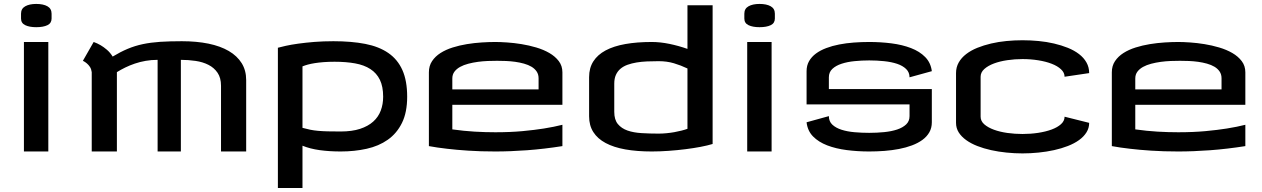

<svg xmlns="http://www.w3.org/2000/svg" viewBox="-20 -770 6415 976"><path d="M225.6 0H101.6V-556.6H225.6ZM164.1 -750Q200.2 -750 221.2 -738Q242.2 -726.1 242.2 -700.2V-675.8Q242.2 -652.3 221.2 -642.1Q200.2 -631.8 164.1 -631.8Q129.4 -631.8 108.2 -642.1Q86.9 -652.3 86.9 -675.8V-700.2Q86.9 -726.1 108.2 -738Q129.4 -750 164.1 -750Z M904.3 -560.5Q979.5 -560.5 1040 -548.1Q1100.6 -535.6 1143.1 -510.7Q1185.5 -485.8 1208.5 -449Q1231.4 -412.1 1231.4 -363.3V0H1103.5V-334Q1103.5 -374.5 1085.9 -400.1Q1068.4 -425.8 1039.6 -440.4Q1010.7 -455.1 974.1 -460.4Q937.5 -465.8 899.4 -465.8V0H781.2V-465.8Q749.5 -465.8 720.5 -460.7Q691.4 -455.6 665.5 -446.8Q639.6 -438 616.7 -426.8Q593.8 -415.5 574.2 -403.3V0H446.3V-403.3Q444.3 -418.9 437.3 -429.7Q430.2 -440.4 421.9 -447.3Q412.6 -455.6 401.4 -460.9L456.1 -556.6Q474.1 -550.3 491.7 -540Q506.8 -531.2 523.4 -517.1Q540 -502.9 552.7 -482.4Q592.3 -506.3 628.9 -521.7Q665.5 -537.1 706.1 -545.7Q746.6 -554.2 794.4 -557.4Q842.3 -560.5 904.3 -560.5Z M1392.6 -527.3Q1406.2 -531.2 1432.9 -537.1Q1459.5 -543 1496.1 -548.1Q1532.7 -553.2 1577.9 -556.9Q1623 -560.5 1674.8 -560.5Q1766.6 -560.5 1836.7 -546.9Q1906.7 -533.2 1954.1 -500.5Q2001.5 -467.8 2025.6 -413.6Q2049.8 -359.4 2049.8 -278.3Q2049.8 -198.7 2023.4 -145.3Q1997.1 -91.8 1951.2 -59.6Q1905.3 -27.3 1843.8 -13.7Q1782.2 0 1711.9 0Q1654.3 0 1605 -6.8Q1555.7 -13.7 1517.6 -29.3V185.5H1392.6ZM1680.7 -456.1Q1648.9 -456.1 1624.3 -454.1Q1599.6 -452.1 1579.8 -449Q1560.1 -445.8 1544.9 -441.7Q1529.8 -437.5 1517.6 -432.6V-120.1Q1538.6 -114.3 1556.9 -110.6Q1575.2 -106.9 1596.4 -105Q1617.7 -103 1645.3 -102.3Q1672.9 -101.6 1711.9 -101.6Q1769.5 -101.6 1810.3 -115Q1851.1 -128.4 1877.2 -151.9Q1903.3 -175.3 1915.5 -207.8Q1927.7 -240.2 1927.7 -278.3Q1927.7 -330.1 1911.1 -364.3Q1894.5 -398.4 1862.8 -418.9Q1831.1 -439.5 1785.2 -447.8Q1739.3 -456.1 1680.7 -456.1Z M2498 -556.6Q2522.9 -556.6 2558.1 -554.2Q2593.3 -551.8 2631.1 -545.7Q2668.9 -539.6 2706.1 -528.6Q2743.2 -517.6 2772.7 -500.5Q2802.2 -483.4 2820.6 -459.2Q2838.9 -435.1 2838.9 -402.3V-237.3H2279.3V-112.3Q2338.4 -104 2393.1 -100.8Q2447.8 -97.7 2498 -97.7Q2574.7 -97.7 2637 -103.5Q2699.2 -109.4 2744.6 -116.7Q2796.9 -125 2838.9 -135.7V-27.3Q2746.1 -12.7 2659.9 -6.3Q2573.7 0 2498 0Q2421.9 0 2359.9 -4.2Q2297.9 -8.3 2253.4 -13.7Q2201.7 -19.5 2160.2 -27.3V-402.3Q2160.2 -435.1 2176.3 -459.2Q2192.4 -483.4 2219.2 -500.5Q2246.1 -517.6 2281 -528.6Q2315.9 -539.6 2353.5 -545.7Q2391.1 -551.8 2428.5 -554.2Q2465.8 -556.6 2498 -556.6ZM2279.3 -315.4H2717.8V-372.1Q2717.8 -392.1 2708 -406.5Q2698.2 -420.9 2681.9 -430.7Q2665.5 -440.4 2643.8 -446.5Q2622.1 -452.6 2598.6 -455.8Q2575.2 -459 2551.5 -460Q2527.8 -460.9 2506.8 -460.9Q2484.9 -460.9 2459.7 -460Q2434.6 -459 2409.2 -455.6Q2383.8 -452.1 2360.4 -446Q2336.9 -439.9 2318.8 -429.9Q2300.8 -419.9 2290 -405.5Q2279.3 -391.1 2279.3 -371.1Z M3293 -556.6Q3335.9 -556.6 3383.1 -546.9Q3430.2 -537.1 3474.6 -521.5V-743.2H3602.5V-38.1Q3576.7 -30.3 3540.8 -23.4Q3504.9 -16.6 3463.9 -11.5Q3422.9 -6.3 3378.7 -3.2Q3334.5 0 3293 0Q3217.8 0 3158.7 -10.5Q3099.6 -21 3058.6 -43Q3017.6 -64.9 2996.1 -98.6Q2974.6 -132.3 2974.6 -178.7V-377.9Q2974.6 -424.3 2996.1 -458Q3017.6 -491.7 3058.6 -513.7Q3099.6 -535.6 3158.7 -546.1Q3217.8 -556.6 3293 -556.6ZM3328.1 -90.8Q3347.7 -90.8 3367.9 -92.8Q3388.2 -94.7 3407.5 -98.1Q3426.8 -101.6 3444.1 -106Q3461.4 -110.4 3474.6 -115.2V-421.9Q3440.9 -438 3405.5 -448.5Q3370.1 -459 3328.1 -459Q3297.9 -459 3269.3 -457.8Q3240.7 -456.5 3215.8 -452.4Q3190.9 -448.2 3169.9 -440.7Q3148.9 -433.1 3134 -420.4Q3119.1 -407.7 3110.8 -389.2Q3102.5 -370.6 3102.5 -344.7V-201.2Q3102.5 -161.6 3120.8 -139.4Q3139.2 -117.2 3169.9 -106.4Q3200.7 -95.7 3241.7 -93.3Q3282.7 -90.8 3328.1 -90.8Z M3902.3 0H3778.3V-556.6H3902.3ZM3840.8 -750Q3877 -750 3897.9 -738Q3918.9 -726.1 3918.9 -700.2V-675.8Q3918.9 -652.3 3897.9 -642.1Q3877 -631.8 3840.8 -631.8Q3806.2 -631.8 3784.9 -642.1Q3763.7 -652.3 3763.7 -675.8V-700.2Q3763.7 -726.1 3784.9 -738Q3806.2 -750 3840.8 -750Z M4398.4 -556.6Q4456.5 -556.6 4511.7 -549.6Q4566.9 -542.5 4610.8 -525.6Q4654.8 -508.8 4683.1 -480Q4711.4 -451.2 4716.8 -408.2L4603.5 -377Q4603.5 -402.3 4586.2 -419.2Q4568.8 -436 4540.3 -445.6Q4511.7 -455.1 4474.6 -459Q4437.5 -462.9 4398.4 -462.9Q4360.8 -462.9 4324 -459.2Q4287.1 -455.6 4258.1 -446Q4229 -436.5 4211.2 -419.9Q4193.4 -403.3 4193.4 -377V-317.4H4716.8V-148.4Q4716.8 -119.6 4704.1 -97.4Q4691.4 -75.2 4668.9 -58.8Q4646.5 -42.5 4616 -31Q4585.4 -19.5 4550 -12.7Q4514.6 -5.9 4475.8 -2.9Q4437 0 4398.4 0Q4339.4 0 4284.2 -7.1Q4229 -14.2 4185.1 -31Q4141.1 -47.9 4113 -76.4Q4085 -105 4080.1 -148.4L4193.4 -179.7Q4193.4 -152.8 4211.2 -136.2Q4229 -119.6 4258.1 -110.4Q4287.1 -101.1 4324 -97.9Q4360.8 -94.7 4398.4 -94.7Q4437.5 -94.7 4474.6 -98.4Q4511.7 -102.1 4540.3 -111.6Q4568.8 -121.1 4586.2 -137.5Q4603.5 -153.8 4603.5 -179.7V-239.3H4080.1V-408.2Q4080.1 -437 4092.8 -459.2Q4105.5 -481.4 4127.7 -497.8Q4149.9 -514.2 4180.2 -525.6Q4210.4 -537.1 4245.8 -543.9Q4281.2 -550.8 4320.1 -553.7Q4358.9 -556.6 4398.4 -556.6Z M5177.7 -565.4Q5218.3 -565.4 5259.3 -561.5Q5300.3 -557.6 5337.9 -548.8Q5375.5 -540 5408.2 -526.9Q5440.9 -513.7 5465.1 -495.1Q5489.3 -476.6 5502.9 -452.4Q5516.6 -428.2 5516.6 -398.4L5391.6 -379.9Q5391.6 -400.9 5373.5 -417.7Q5355.5 -434.6 5325.7 -446Q5295.9 -457.5 5257.3 -463.6Q5218.8 -469.7 5177.7 -469.7Q5138.7 -469.7 5100.6 -464.1Q5062.5 -458.5 5032.5 -447.3Q5002.4 -436 4983.6 -419.2Q4964.8 -402.3 4964.8 -379.9V-176.8Q4964.8 -154.3 4983.6 -137.9Q5002.4 -121.6 5032.5 -110.6Q5062.5 -99.6 5100.6 -94.2Q5138.7 -88.9 5177.7 -88.9Q5218.8 -88.9 5257.3 -94.7Q5295.9 -100.6 5325.7 -111.6Q5355.5 -122.6 5373.5 -138.9Q5391.6 -155.3 5391.6 -176.8L5516.6 -145.5Q5516.6 -119.1 5502.9 -97.2Q5489.3 -75.2 5465.1 -57.9Q5440.9 -40.5 5408.2 -27.8Q5375.5 -15.1 5337.9 -6.8Q5300.3 1.5 5259.3 5.6Q5218.3 9.8 5177.7 9.8Q5137.2 9.8 5096.4 5.6Q5055.7 1.5 5018.1 -6.8Q4980.5 -15.1 4948 -27.8Q4915.5 -40.5 4891.4 -57.9Q4867.2 -75.2 4853.5 -96.9Q4839.8 -118.7 4839.8 -145.5V-398.4Q4839.8 -428.2 4853.5 -452.4Q4867.2 -476.6 4891.4 -495.1Q4915.5 -513.7 4948 -526.9Q4980.5 -540 5018.1 -548.8Q5055.7 -557.6 5096.4 -561.5Q5137.2 -565.4 5177.7 -565.4Z M5969.7 -556.6Q5994.6 -556.6 6029.8 -554.2Q6064.9 -551.8 6102.8 -545.7Q6140.6 -539.6 6177.7 -528.6Q6214.8 -517.6 6244.4 -500.5Q6273.9 -483.4 6292.2 -459.2Q6310.5 -435.1 6310.5 -402.3V-237.3H5751V-112.3Q5810.1 -104 5864.7 -100.8Q5919.4 -97.7 5969.7 -97.7Q6046.4 -97.7 6108.6 -103.5Q6170.9 -109.4 6216.3 -116.7Q6268.6 -125 6310.5 -135.7V-27.3Q6217.8 -12.7 6131.6 -6.3Q6045.4 0 5969.7 0Q5893.6 0 5831.5 -4.2Q5769.5 -8.3 5725.1 -13.7Q5673.3 -19.5 5631.8 -27.3V-402.3Q5631.8 -435.1 5647.9 -459.2Q5664.1 -483.4 5690.9 -500.5Q5717.8 -517.6 5752.7 -528.6Q5787.6 -539.6 5825.2 -545.7Q5862.8 -551.8 5900.1 -554.2Q5937.5 -556.6 5969.7 -556.6ZM5751 -315.4H6189.5V-372.1Q6189.5 -392.1 6179.7 -406.5Q6169.9 -420.9 6153.6 -430.7Q6137.2 -440.4 6115.5 -446.5Q6093.8 -452.6 6070.3 -455.8Q6046.9 -459 6023.2 -460Q5999.5 -460.9 5978.5 -460.9Q5956.5 -460.9 5931.4 -460Q5906.2 -459 5880.9 -455.6Q5855.5 -452.1 5832 -446Q5808.6 -439.9 5790.5 -429.9Q5772.5 -419.9 5761.7 -405.5Q5751 -391.1 5751 -371.1Z"/></svg>

Font: Revalia
Style: Regular
Weight: 400
Designer: Johan Kallas, Mihkel Virkus
Foundry: Johan Kallas, Mihkel Virkus
Version: Version 1.001